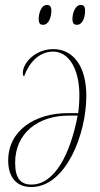

<svg xmlns="http://www.w3.org/2000/svg" viewBox="-20 -744 402 774"><path d="M290 -644C314 -644 323 -676 323 -700C323 -719 317 -724 305 -724C282 -724 272 -688 272 -668C272 -648 280 -644 290 -644ZM154 -644C177 -644 187 -676 187 -701C187 -719 180 -724 169 -724C145 -724 136 -688 136 -668C136 -648 143 -644 154 -644ZM195 -546C122 -546 72 -490 72 -450C72 -442 74 -438 77 -436C96 -489 136 -536 194 -536C258 -536 300 -465 300 -360C300 -332 297 -296 295 -288H254C121 -288 13 -218 13 -97C13 -29 47 10 106 10C246 10 328 -204 328 -357C328 -480 273 -546 195 -546ZM257 -278H293C263 -120 199 0 107 0C63 0 41 -25 41 -88C41 -207 133 -278 257 -278Z"/></svg>

Font: Noto Serif Display Condensed Thin
Style: Italic
Weight: 100
Width: 3
Italic angle: -12°
Designer: Monotype Design Team
Foundry: Monotype Imaging Inc.
Version: Version 2.009